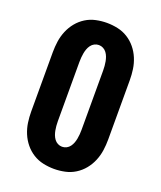

<svg xmlns="http://www.w3.org/2000/svg" viewBox="-139 -831 778 928"><g transform="rotate(20 250.0 -367.5)"><path d="M250 8Q222 8 194 2Q166 -4 142 -19Q118 -34 100 -56Q82 -78 71 -104.5Q60 -131 56 -159Q52 -187 52 -215V-520Q52 -548 56 -576Q60 -604 71 -630.5Q82 -657 100 -679Q118 -701 142 -716Q166 -731 194 -737Q222 -743 250 -743Q278 -743 306 -737Q334 -731 358 -716Q382 -701 400 -679Q418 -657 429 -630.5Q440 -604 444 -576Q448 -548 448 -520V-215Q448 -187 444 -159Q440 -131 429 -104.5Q418 -78 400 -56Q382 -34 358 -19Q334 -4 306 2Q278 8 250 8ZM250 -106Q262 -106 272.5 -111.5Q283 -117 290 -126.5Q297 -136 301 -147Q305 -158 307 -169Q309 -180 310 -191.5Q311 -203 311 -215V-520Q311 -532 310 -543.5Q309 -555 307 -566Q305 -577 301 -588Q297 -599 290 -608.5Q283 -618 272.5 -623.5Q262 -629 250 -629Q238 -629 227.5 -623.5Q217 -618 210 -608.5Q203 -599 199 -588Q195 -577 193 -566Q191 -555 190 -543.5Q189 -532 189 -520V-215Q189 -203 190 -191.5Q191 -180 193 -169Q195 -158 199 -147Q203 -136 210 -126.5Q217 -117 227.5 -111.5Q238 -106 250 -106Z"/></g></svg>

Font: Iosevka Curly Slab Heavy
Style: Regular
Weight: 900
Monospace: yes
Designer: Belleve Invis
Foundry: Belleve Invis
Version: Version 22.1.2; ttfautohint (v1.8.4)